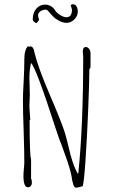

<svg xmlns="http://www.w3.org/2000/svg" viewBox="-20 -875 528 899"><path d="M152.3 -767.1 163.1 -782.2Q158.2 -798.3 158.2 -803.2Q158.2 -814.5 169.4 -822.3Q180.7 -830.1 195.3 -830.1L202.1 -827.1Q218.3 -808.1 227.5 -798.8Q238.3 -787.6 256.3 -777.8Q274.4 -768.1 291 -768.1Q304.7 -768.1 316.9 -775.4Q329.1 -782.7 336.7 -794.9Q344.2 -807.1 344.2 -820.8Q344.2 -835 338.4 -845Q332.5 -855 321.3 -855Q314 -855 311 -849.1Q312 -845.2 314.5 -840.3Q316.9 -833 316.9 -830.1Q316.9 -794.4 291 -794.4Q276.4 -794.4 258.8 -806.4Q241.2 -818.4 233.9 -833Q216.3 -853.5 191.4 -853.5Q167 -853.5 150.1 -834.5Q133.3 -815.4 133.3 -784.2Q133.3 -778.3 139.6 -772.7Q146 -767.1 152.3 -767.1ZM284.2 -151.9Q310.5 -81.1 317.4 -37.1L316.4 -34.2Q318.8 -30.3 320.8 -20Q323.2 -8.3 327.1 -2.2Q331.1 3.9 338.4 3.9Q340.3 3.9 349.1 1.5L349.6 2V1.5Q361.3 -2 366.7 -2.9Q373 -15.6 380.4 -125Q387.7 -234.4 393.1 -365.2Q398.4 -496.1 398.4 -550.8L403.8 -559.1V-626Q403.8 -636.7 397.5 -645.8Q391.1 -654.8 381.8 -654.8Q367.7 -654.8 367.7 -633.8L368.7 -621.1L369.6 -608.9Q369.6 -284.7 346.7 -64L344.7 -61Q330.6 -85.4 320.1 -116.9Q309.6 -148.4 299.8 -192.4Q290 -232.9 283.7 -253.9Q265.6 -309.6 212.4 -433.1Q157.7 -560.1 140.6 -631.8L139.6 -637.2L138.2 -643.1Q136.2 -648.4 133.8 -651.9Q129.4 -656.2 124.5 -658.2L114.7 -655.8L111.8 -659.2Q93.8 -644 93.8 -594.7V-582Q93.8 -553.2 90.8 -493.7Q87.4 -438.5 87.4 -404.8Q87.4 -350.1 90.8 -261.2Q93.8 -165.5 93.8 -117.2Q93.8 -103.5 91.8 -84.5Q89.8 -64.9 89.8 -51.8Q89.8 2 110.8 2Q119.1 2 124.3 -4.2Q129.4 -10.3 129.4 -18.1Q129.4 -32.2 125.5 -39.1V-128.9Q118.7 -147 118.7 -313H121.6L119.6 -345.2Q117.7 -366.7 117.7 -382.8L118.7 -406.7L119.6 -431.2L118.7 -470.2L117.7 -509.8Q117.7 -550.3 125.5 -580.1Q148.9 -557.6 238.8 -278.8Q262.2 -208 265.6 -204.1Q270.5 -189 284.2 -151.9Z"/></svg>

Font: Amatica SC
Style: Regular
Weight: 400
Version: Version 2.000